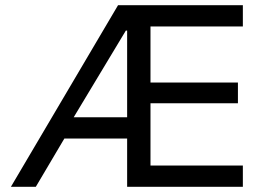

<svg xmlns="http://www.w3.org/2000/svg" viewBox="-20 -720 1016 740"><path d="M22 0 435 -700H916V-618H560V-402H897V-322H560V-82H916V0H470V-186H228L118 0ZM264 -268H470V-602H465Z"/></svg>

Font: Liter
Style: Regular
Weight: 400
Designer: Anton Skugarov
Foundry: skugi
Version: Version 1.004; ttfautohint (v1.8.4.7-5d5b)